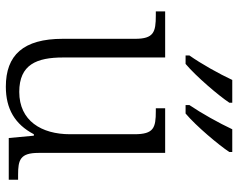

<svg xmlns="http://www.w3.org/2000/svg" viewBox="-99 -707 816 658"><g transform="rotate(90 309.0 -378.0)"><path d="M340 -619V-606H369C412 -642 478 -721 501 -756V-766H423C402 -721 368 -660 340 -619ZM170 -619V-606H199C242 -642 309 -721 332 -756V-766H254C233 -721 199 -660 170 -619ZM277 10C353 10 406 -21 440 -86H445L453 0H596V-32H579C528 -32 504 -39 504 -102V-536H351V-504H361C418 -504 440 -497 440 -431V-210C440 -112 394 -36 295 -36C201 -36 177 -96 177 -186V-536H19V-504H33C90 -504 113 -497 113 -433V-185C113 -50 169 10 277 10Z"/></g></svg>

Font: Noto Serif Light
Style: Regular
Weight: 300
Designer: Monotype Design Team
Foundry: Monotype Imaging Inc.
Version: Version 2.013